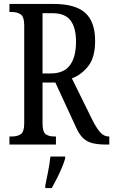

<svg xmlns="http://www.w3.org/2000/svg" viewBox="-20 -734 575 975"><path d="M28 0V-41H42Q68 -41 85.5 -52.5Q103 -64 103 -108V-605Q103 -649 85 -661Q67 -673 42 -673H28V-714H252Q362 -714 412.5 -669Q463 -624 463 -526Q463 -442 428 -398Q393 -354 345 -336L451 -121Q471 -82 489.5 -61.5Q508 -41 532 -41H535V0H520Q478 0 449.5 -7Q421 -14 401 -33.5Q381 -53 365 -90L261 -315H196V-108Q196 -64 212 -52.5Q228 -41 255 -41H264V0ZM237 -361Q304 -361 335 -402.5Q366 -444 366 -522Q366 -594 338 -630.5Q310 -667 246 -667H196V-361ZM210 208Q217 174 224.5 136Q232 98 236 61H311V71Q305 92 293.5 119Q282 146 268.5 173Q255 200 243 221H210Z"/></svg>

Font: Noto Serif Myanmar ExtraCondensed
Style: Regular
Weight: 400
Width: 2
Designer: Ben Mitchell and the Monotype Design Team
Foundry: Monotype Imaging Inc.
Version: Version 2.106; ttfautohint (v1.8.4.7-5d5b)